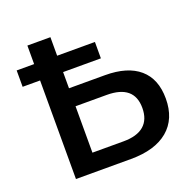

<svg xmlns="http://www.w3.org/2000/svg" viewBox="-130 -873 1005 1003"><g transform="rotate(-20 372.5 -371.0)"><path d="M710 -235Q710 -122 637.5 -61Q565 0 431 0H125V-548H28V-639H125V-742H253V-639H463V-548H253V-458H453Q578 -458 644 -401Q710 -344 710 -235ZM578 -231Q578 -358 426 -358H253V-100H426Q501 -100 539.5 -133Q578 -166 578 -231Z"/></g></svg>

Font: mBank SemiBold
Style: Regular
Weight: 600
Designer: Julieta Ulanovsky
Foundry: Julieta Ulanovsky
Version: Version 7.200